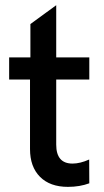

<svg xmlns="http://www.w3.org/2000/svg" viewBox="-20 -708 400 737"><path d="M240.7 9.3Q171.9 9.3 133.5 -29.3Q95.2 -67.9 95.2 -135.7V-402.8H15.1V-487.8H96.7V-615.7L195.8 -688V-487.8H322.8V-402.8H195.8V-152.8Q195.8 -80.1 258.3 -80.1Q287.6 -80.1 322.3 -95.7L322.8 -4.4Q286.1 9.3 240.7 9.3Z"/></svg>

Font: HK Grotesk SemiBold Legacy
Style: Regular
Weight: 600
Designer: Alfredo Marco Pradil
Foundry: Hanken Design Co.
Version: Version 2.022;PS 002.022;hotconv 1.0.88;makeotf.lib2.5.64775